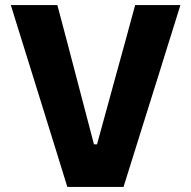

<svg xmlns="http://www.w3.org/2000/svg" viewBox="-20 -733 750 753"><path d="M244 0Q227.5 -53.5 208.8 -114Q190 -174.5 174 -226L104.5 -449.5Q92.5 -487.5 78.5 -532.8Q64.5 -578 50 -624.2Q35.5 -670.5 22.5 -713H205Q223 -645.5 243.2 -568.8Q263.5 -492 281 -424.5L348.5 -167H360.5L431.5 -426Q450.5 -494.5 470.8 -568.8Q491 -643 510 -713H687.5Q674 -670 659.8 -624Q645.5 -578 631.5 -533.8Q617.5 -489.5 605.5 -450L535 -225.5Q518.5 -173 500 -113.5Q481.5 -54 464.5 0Z"/></svg>

Font: Commissioner Thin
Style: Bold
Weight: 700
Version: Version 1.001;gftools[0.9.23]